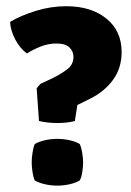

<svg xmlns="http://www.w3.org/2000/svg" viewBox="-20 -586 423 618"><path d="M12.5 -515.5Q46.5 -536 95.2 -551Q144 -566 193 -566Q273.5 -566 322.5 -526.2Q371.5 -486.5 371.5 -418.5Q371.5 -367 344 -329.2Q316.5 -291.5 270.5 -268.5L229 -248L221 -196.5Q208 -193 193.5 -191.5Q179 -190 165 -190Q151 -190 135.5 -191.5Q120 -193 105.5 -196.5L98 -302L110 -316L148.5 -334Q175 -347 195.8 -362.5Q216.5 -378 216.5 -403Q216.5 -420.5 203.5 -433.2Q190.5 -446 161.5 -446Q135 -446 109.8 -435.8Q84.5 -425.5 67 -414Q45 -429 29.2 -458.8Q13.5 -488.5 12.5 -515.5ZM164.5 -139Q184 -139 203.5 -134.8Q223 -130.5 236.5 -122.5Q241.5 -113 244.5 -95Q247.5 -77 247.5 -63Q247.5 -49.5 244.8 -32Q242 -14.5 236.5 -5Q223 3 203.5 7.2Q184 11.5 164.5 11.5Q145 11.5 125.5 7.2Q106 3 92 -5Q87.5 -14 84.8 -31.5Q82 -49 82 -63Q82 -77 84.8 -95Q87.5 -113 92 -122.5Q106 -130.5 125.5 -134.8Q145 -139 164.5 -139Z"/></svg>

Font: Signika SC
Style: Bold
Weight: 700
Designer: Anna Giedryś
Foundry: Anna Giedryś
Version: Version 2.000; ttfautohint (v1.8.3) -l 8 -r 50 -G 200 -x 9 -